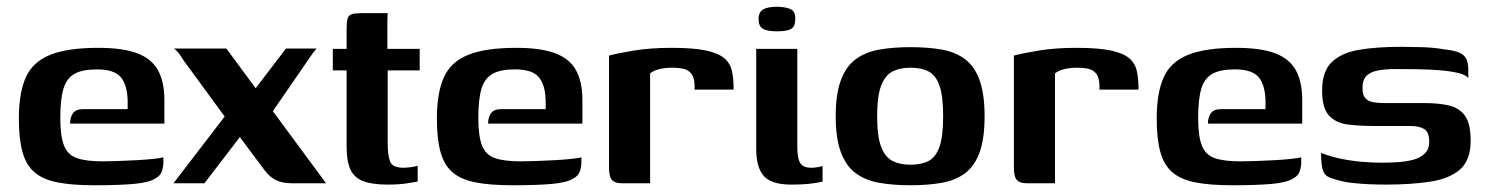

<svg xmlns="http://www.w3.org/2000/svg" viewBox="-20 -544 4408 570"><path d="M260 6Q194 6 151 -2.5Q108 -11 83 -32Q58 -53 47 -92Q36 -131 36 -192Q36 -268 56.5 -314Q77 -360 128.5 -381Q180 -402 272 -402Q344 -402 387 -386Q430 -370 449 -335.5Q468 -301 468 -247V-177H188Q188 -195 196.5 -207.5Q205 -220 227 -220H359V-244Q358 -292 338.5 -315Q319 -338 268 -338Q225 -338 201.5 -325Q178 -312 168.5 -281Q159 -250 159 -194Q159 -140 170 -112Q181 -84 208.5 -74.5Q236 -65 285 -65Q303 -65 330.5 -66Q358 -67 386.5 -68.5Q415 -70 437 -72.5Q459 -75 465 -77V-61Q465 -49 460.5 -35.5Q456 -22 441 -14Q422 -2 377.5 2Q333 6 260 6Z M495 0 647 -198 527 -362Q520 -373 512.5 -383.5Q505 -394 496 -400H652L739 -282L829 -400H920Q918 -397 913.5 -392Q909 -387 903 -378L790 -214L948 0H845Q819 0 800 -9Q781 -18 766 -38L692 -137L587 0Z M1131 4Q1084 4 1057.5 -6.5Q1031 -17 1020 -41.5Q1009 -66 1009 -109V-335H968V-399H1009V-458Q1009 -479 1012 -489Q1015 -499 1024.5 -502Q1034 -505 1053 -505H1131Q1131 -502 1130.5 -495.5Q1130 -489 1130 -479V-399H1226V-335H1131V-120Q1131 -81 1138.5 -63.5Q1146 -46 1178 -46Q1188 -46 1201.5 -48Q1215 -50 1220 -52V-5Q1214 -4 1190 0Q1166 4 1131 4Z M1501 6Q1435 6 1392 -2.5Q1349 -11 1324 -32Q1299 -53 1288 -92Q1277 -131 1277 -192Q1277 -268 1297.5 -314Q1318 -360 1369.5 -381Q1421 -402 1513 -402Q1585 -402 1628 -386Q1671 -370 1690 -335.5Q1709 -301 1709 -247V-177H1429Q1429 -195 1437.5 -207.5Q1446 -220 1468 -220H1600V-244Q1599 -292 1579.5 -315Q1560 -338 1509 -338Q1466 -338 1442.5 -325Q1419 -312 1409.5 -281Q1400 -250 1400 -194Q1400 -140 1411 -112Q1422 -84 1449.5 -74.5Q1477 -65 1526 -65Q1544 -65 1571.5 -66Q1599 -67 1627.5 -68.5Q1656 -70 1678 -72.5Q1700 -75 1706 -77V-61Q1706 -49 1701.5 -35.5Q1697 -22 1682 -14Q1663 -2 1618.5 2Q1574 6 1501 6Z M1910 0H1825Q1806 0 1797 -9.5Q1788 -19 1788 -47V-379Q1814 -386 1862.5 -394Q1911 -402 1974 -402Q2039 -402 2076 -394Q2113 -386 2130.5 -371Q2148 -356 2153 -333Q2158 -310 2158 -278H2042V-292Q2041 -316 2031 -327Q2021 -338 2006 -340.5Q1991 -343 1976 -343Q1954 -343 1936.5 -338.5Q1919 -334 1910 -326Z M2329 4Q2270 4 2247.5 -21.5Q2225 -47 2225 -102V-399H2347V-108Q2347 -73 2356 -59.5Q2365 -46 2388 -46Q2399 -46 2409 -48Q2419 -50 2422 -51V-5Q2418 -4 2408 -2Q2398 0 2379 2Q2360 4 2329 4ZM2287 -451Q2258 -451 2245 -458.5Q2232 -466 2232 -487Q2232 -508 2245.5 -516Q2259 -524 2288 -524Q2317 -523 2329.5 -515.5Q2342 -508 2341 -487Q2341 -466 2329 -458.5Q2317 -451 2287 -451Z M2683 6Q2630 6 2589 -1.5Q2548 -9 2519.5 -30.5Q2491 -52 2476 -93Q2461 -134 2461 -199Q2461 -264 2476 -305Q2491 -346 2519.5 -367.5Q2548 -389 2589 -396.5Q2630 -404 2683 -404Q2737 -404 2777.5 -396.5Q2818 -389 2846 -367.5Q2874 -346 2888.5 -305Q2903 -264 2903 -199Q2903 -133 2888.5 -92.5Q2874 -52 2846 -30.5Q2818 -9 2777 -1.5Q2736 6 2683 6ZM2683 -55Q2715 -55 2736.5 -66Q2758 -77 2769 -108Q2780 -139 2780 -199Q2780 -259 2769 -290Q2758 -321 2736.5 -332Q2715 -343 2683 -343Q2652 -343 2630 -332Q2608 -321 2596 -290Q2584 -259 2584 -199Q2584 -139 2596 -108Q2608 -77 2630 -66Q2652 -55 2683 -55Z M3112 0H3027Q3008 0 2999 -9.5Q2990 -19 2990 -47V-379Q3016 -386 3064.5 -394Q3113 -402 3176 -402Q3241 -402 3278 -394Q3315 -386 3332.5 -371Q3350 -356 3355 -333Q3360 -310 3360 -278H3244V-292Q3243 -316 3233 -327Q3223 -338 3208 -340.5Q3193 -343 3178 -343Q3156 -343 3138.5 -338.5Q3121 -334 3112 -326Z M3638 6Q3572 6 3529 -2.5Q3486 -11 3461 -32Q3436 -53 3425 -92Q3414 -131 3414 -192Q3414 -268 3434.5 -314Q3455 -360 3506.5 -381Q3558 -402 3650 -402Q3722 -402 3765 -386Q3808 -370 3827 -335.5Q3846 -301 3846 -247V-177H3566Q3566 -195 3574.5 -207.5Q3583 -220 3605 -220H3737V-244Q3736 -292 3716.5 -315Q3697 -338 3646 -338Q3603 -338 3579.5 -325Q3556 -312 3546.5 -281Q3537 -250 3537 -194Q3537 -140 3548 -112Q3559 -84 3586.5 -74.5Q3614 -65 3663 -65Q3681 -65 3708.5 -66Q3736 -67 3764.5 -68.5Q3793 -70 3815 -72.5Q3837 -75 3843 -77V-61Q3843 -49 3838.5 -35.5Q3834 -22 3819 -14Q3800 -2 3755.5 2Q3711 6 3638 6Z M4095 4Q4073 4 4046.5 3Q4020 2 3993.5 -1Q3967 -4 3946 -11Q3930 -15 3920.5 -20.5Q3911 -26 3906.5 -41.5Q3902 -57 3902 -90Q3930 -79 3962 -72.5Q3994 -66 4025 -63.5Q4056 -61 4081 -61Q4103 -61 4128 -62.5Q4153 -64 4174.5 -69.5Q4196 -75 4209.5 -88Q4223 -101 4223 -123Q4223 -152 4208 -161Q4193 -170 4167 -170H4058Q4015 -170 3980.5 -174.5Q3946 -179 3925.5 -201Q3905 -223 3905 -275Q3905 -332 3933.5 -359.5Q3962 -387 4014 -396Q4066 -405 4139 -405Q4165 -405 4200.5 -404Q4236 -403 4264 -398Q4292 -395 4308 -389.5Q4324 -384 4331.5 -372Q4339 -360 4339 -337V-312Q4332 -322 4308.5 -327.5Q4285 -333 4253 -335.5Q4221 -338 4186.5 -338.5Q4152 -339 4123 -339Q4097 -339 4074.5 -335.5Q4052 -332 4038.5 -320.5Q4025 -309 4025 -282Q4025 -262 4033.5 -252.5Q4042 -243 4057 -240.5Q4072 -238 4091 -238H4210Q4250 -238 4281 -231Q4312 -224 4329 -200.5Q4346 -177 4346 -126Q4346 -68 4314 -40.5Q4282 -13 4225 -4.5Q4168 4 4095 4Z"/></svg>

Font: Genos SemiBold
Style: Regular
Weight: 600
Designer: Robert E. Leuschke
Foundry: Robert E. Leuschke
Version: Version 1.010